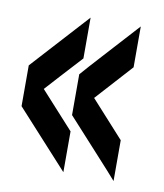

<svg xmlns="http://www.w3.org/2000/svg" viewBox="-60 -589 472 552"><g transform="rotate(10 176.5 -313.5)"><path d="M161.1 -419.9V-539.1C85.9 -456.1 35.2 -401.4 9.8 -373V-253.9C85 -336.9 135.7 -392.6 161.1 -419.9ZM161.1 -87.9V-207C85.9 -290 35.2 -345.7 9.8 -373V-253.9C85 -170.9 135.7 -116.2 161.1 -87.9ZM307.6 -419.9V-539.1C232.4 -456.1 181.6 -401.4 157.2 -373V-253.9C232.4 -336.9 283.2 -392.6 307.6 -419.9ZM307.6 -87.9V-207C232.4 -290 181.6 -345.7 157.2 -373V-253.9C232.4 -170.9 283.2 -116.2 307.6 -87.9Z"/></g></svg>

Font: Yellow Ladder Regular
Style: Regular
Weight: 400
Designer: Zima Creative
Version: Version 2.002